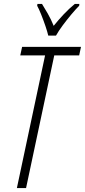

<svg xmlns="http://www.w3.org/2000/svg" viewBox="-20 -951 430 971"><path d="M65.4 0 208 -670.9H82.5L91.8 -713.9H389.6L380.4 -670.9H254.4L111.8 0ZM224.1 -771Q219.7 -790 209.7 -819.6Q199.7 -849.1 188.2 -877.7Q176.8 -906.2 168 -921.9L169.4 -931.2H192.4Q205.1 -911.1 221.7 -882.1Q238.3 -853 251.5 -820.3Q274.9 -849.6 302 -878.4Q329.1 -907.2 358.4 -931.2H381.3L380.4 -921.9Q362.8 -904.3 340.3 -877.4Q317.9 -850.6 296.9 -822.3Q275.9 -793.9 263.2 -771Z"/></svg>

Font: Open Sans Condensed Light
Style: Italic
Weight: 300
Width: 3
Italic angle: -12°
Designer: Monotype Design Team
Foundry: Monotype Imaging Inc.
Version: Version 3.000; ttfautohint (v1.8.4)